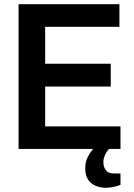

<svg xmlns="http://www.w3.org/2000/svg" viewBox="-20 -706 636 910"><path d="M68 0V-686H546V-579H194V-404H505V-296H194V-107H551V0H496Q486 11 478 28Q470 45 470 63Q470 85 481.5 100.5Q493 116 518 116H551V170Q535 177 515.5 180.5Q496 184 480 184Q457 184 434.5 175Q412 166 398 146Q384 126 384 92Q384 62 395 40Q406 18 421 0Z"/></svg>

Font: Archivo SemiCondensed SemiBold
Style: Regular
Weight: 600
Width: 4
Designer: Hector Gatti
Foundry: Omnibus-Type
Version: Version 2.001; ttfautohint (v1.8.3)